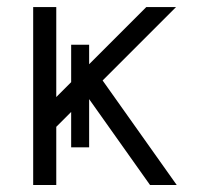

<svg xmlns="http://www.w3.org/2000/svg" viewBox="-20 -528 567 548"><path d="M140.6 -166V0H74.7V-507.8H140.6V-251L183.1 -293.5V-400.4H234.4V-344.7L397.5 -507.8H482.4L272.9 -298.3L484.4 0H408.2L234.4 -245.1V-107.4H183.1V-208.5Z"/></svg>

Font: Giphurs Light
Style: Regular
Weight: 300
Version: Version 0.920; ttfautohint (v1.8.4.7-5d5b)